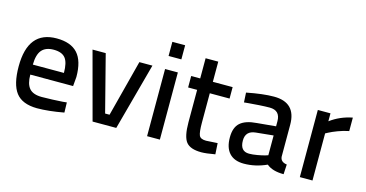

<svg xmlns="http://www.w3.org/2000/svg" viewBox="-74 -1034 2626 1378"><g transform="rotate(15 1238.5 -345.0)"><path d="M262 -76Q296 -76 342 -78Q388 -80 417 -82L446 -85L448 -10Q334 11 249 11Q139 10 92 -51.5Q45 -113 45 -246Q45 -510 258 -510Q363 -510 414 -454Q465 -398 465 -279L459 -210H141Q141 -141 169 -108.5Q197 -76 262 -76ZM140 -284H371Q371 -361 345 -393.5Q319 -426 258 -426Q199 -426 170 -392.5Q141 -359 140 -284Z M526 -499H624L732 -79H765L874 -499H971L836 0H660Z M1065 0V-499H1160V0ZM1065 -596V-701H1160V-596Z M1567 -414H1420V-196Q1420 -124 1430.5 -101Q1441 -78 1482 -78L1567 -83L1572 -1Q1505 11 1470 11Q1388 11 1357 -28Q1326 -67 1326 -174V-414H1259V-499H1326V-649H1420V-499H1567Z M2036 -345V-108Q2039 -69 2086 -63L2082 10Q1998 10 1955 -27Q1871 11 1786 11Q1715 11 1678 -29Q1641 -69 1641 -146Q1641 -220 1680 -254.5Q1719 -289 1801 -295L1941 -308V-345Q1941 -426 1862 -426Q1831 -426 1784 -423Q1737 -420 1705 -417L1674 -414L1670 -486Q1791 -510 1872 -510Q2036 -510 2036 -345ZM1941 -240 1812 -227Q1737 -220 1737 -148Q1737 -68 1804 -68Q1830 -68 1864 -74Q1898 -80 1919 -86L1941 -93Z M2200 0V-499H2294V-440Q2365 -493 2457 -511V-411Q2416 -403 2375.5 -387.5Q2335 -372 2315 -361L2294 -350V0Z"/></g></svg>

Font: TypoPRO Titillium Text
Style: 600 wt
Weight: 600
Designer: Accademia di Belle Arti di Urbino and others
Foundry: Accademia di Belle Arti di Urbino and others.
Version: Version 25.000